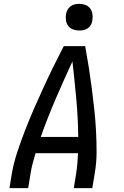

<svg xmlns="http://www.w3.org/2000/svg" viewBox="-20 -974 640 994"><path d="M29 0 41 -74Q51 -131 69.5 -187Q88 -243 109.5 -298.5Q131 -354 155 -409Q179 -464 204 -518.5Q229 -573 255.5 -627Q282 -681 310 -735H421Q431 -681 439.5 -627Q448 -573 455 -518.5Q462 -464 468 -409Q474 -354 477 -298.5Q480 -243 480 -186.5Q480 -130 470 -74L458 0H362L374 -74Q378 -100 380.5 -127Q383 -154 384 -181H164Q156 -154 149 -127.5Q142 -101 138 -74L126 0ZM385 -265Q384 -364 375 -461.5Q366 -559 355 -656Q310 -559 268 -461.5Q226 -364 191 -265ZM390 -816Q374 -816 358.5 -821.5Q343 -827 333.5 -839.5Q324 -852 321.5 -868.5Q319 -885 322 -902Q324 -913 330 -924Q336 -935 346 -942Q356 -949 367.5 -951.5Q379 -954 390 -954Q407 -954 422 -948.5Q437 -943 446.5 -930.5Q456 -918 458.5 -901.5Q461 -885 458 -868Q457 -857 451 -846Q445 -835 435 -828Q425 -821 413.5 -818.5Q402 -816 390 -816Z"/></svg>

Font: Iosevka Curly Medium Extended
Style: Italic
Weight: 500
Width: 7
Italic angle: -9°
Monospace: yes
Designer: Belleve Invis
Foundry: Belleve Invis
Version: Version 11.1.0; ttfautohint (v1.8.3)